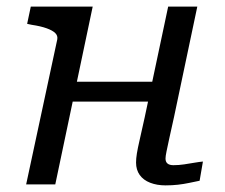

<svg xmlns="http://www.w3.org/2000/svg" viewBox="-20 -557 680 580"><path d="M157 -250H469L482 -310H169ZM59 0H147L260 -537H73L62 -485L76 -482Q103 -478 121 -471.5Q139 -465 147 -457Q155 -449 153 -438ZM480 -78Q480 -85 483 -99.5Q486 -114 491.5 -139.5Q497 -165 506 -205L576 -537H488L417 -202Q408 -161 402 -135Q396 -109 393.5 -93.5Q391 -78 391 -66Q391 -44 402 -28.5Q413 -13 433.5 -5Q454 3 480 3Q500 3 517.5 1Q535 -1 551.5 -4.5Q568 -8 583 -11L593 -69Q582 -68 567.5 -65.5Q553 -63 536.5 -60.5Q520 -58 504 -58Q492 -58 486 -63Q480 -68 480 -78Z"/></svg>

Font: Roboto Serif
Style: Italic
Weight: 400
Italic angle: -10°
Designer: Greg Gazdowicz
Foundry: Commercial Type
Version: Version 1.008